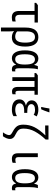

<svg xmlns="http://www.w3.org/2000/svg" viewBox="1470 -2290 1060 4040"><g transform="rotate(90 2000.0 -270.0)"><path d="M211 -142V-467H41V-501L89 -537H454V-467H291V-158Q291 -108 310 -84.5Q329 -61 369 -61Q402 -61 432 -71V-4Q421 3 395.5 7Q370 11 346 11Q277 11 244 -27.5Q211 -66 211 -142Z M560 -276Q560 -547 763 -547Q859 -547 909.5 -477.5Q960 -408 960 -270Q960 -136 912.5 -63Q865 10 769 10Q688 10 640 -33H635Q641 22 641 98V240H560ZM877 -270Q877 -376 849 -426Q821 -476 760 -476Q698 -476 669 -429.5Q640 -383 640 -286V-102Q682 -60 751 -60Q816 -60 846.5 -111.5Q877 -163 877 -270Z M1040 -266Q1040 -404 1085 -475.5Q1130 -547 1212 -547Q1302 -547 1342 -460H1347Q1356 -507 1373 -537H1438Q1417 -468 1417 -349V-129Q1417 -92 1426 -75.5Q1435 -59 1455 -59Q1468 -59 1483 -64V1Q1477 5 1464 7.5Q1451 10 1436 10Q1397 10 1374 -10.5Q1351 -31 1343 -75H1337Q1317 -34 1283 -12Q1249 10 1205 10Q1126 10 1083 -61Q1040 -132 1040 -266ZM1338 -256V-267Q1338 -373 1312 -424Q1286 -475 1230 -475Q1173 -475 1147.5 -423Q1122 -371 1122 -261Q1122 -158 1146 -109Q1170 -60 1227 -60Q1284 -60 1311 -108.5Q1338 -157 1338 -256Z M1809 -119V-466H1685V0H1604V-466H1517V-500L1566 -536H1973V-466H1891V-132Q1891 -96 1900 -80.5Q1909 -65 1929 -65Q1949 -65 1964 -72V-5Q1945 7 1904 7Q1809 7 1809 -119Z M2071 -146Q2071 -202 2104.5 -236.5Q2138 -271 2198 -283V-287Q2147 -300 2119.5 -331.5Q2092 -363 2092 -407Q2092 -471 2145.5 -509Q2199 -547 2288 -547Q2328 -547 2361.5 -538.5Q2395 -530 2429 -512L2397 -449Q2369 -465 2344.5 -471Q2320 -477 2292 -477Q2234 -477 2202.5 -456.5Q2171 -436 2171 -399Q2171 -359 2209 -336.5Q2247 -314 2319 -314H2355V-249H2312Q2233 -249 2193.5 -224Q2154 -199 2154 -155Q2154 -109 2192.5 -85Q2231 -61 2293 -61Q2364 -61 2424 -97V-23Q2395 -6 2362.5 2Q2330 10 2287 10Q2180 10 2125.5 -32.5Q2071 -75 2071 -146ZM2231 -614Q2237 -635 2247.5 -690.5Q2258 -746 2263 -780H2343V-772Q2306 -661 2279 -606H2231Z M2823 69Q2823 44 2804.5 27.5Q2786 11 2741 -13Q2666 -54 2634.5 -101Q2603 -148 2603 -230Q2603 -357 2656 -463.5Q2709 -570 2829 -696Q2783 -690 2713 -690H2620V-760H2916V-701Q2807 -585 2746.5 -473Q2686 -361 2686 -238Q2686 -196 2695 -168.5Q2704 -141 2728 -119Q2752 -97 2797 -74Q2831 -57 2851 -44Q2871 -31 2887.5 -7Q2904 17 2904 52Q2904 87 2888 125Q2872 163 2847 198H2765Q2791 163 2807 127.5Q2823 92 2823 69Z M3205 -121V-536H3286V-129Q3286 -93 3299.5 -78Q3313 -63 3344 -63Q3361 -63 3379.5 -66.5Q3398 -70 3406 -75V-6Q3374 10 3324 10Q3262 10 3233.5 -21.5Q3205 -53 3205 -121Z M3540 -266Q3540 -404 3585 -475.5Q3630 -547 3712 -547Q3802 -547 3842 -460H3847Q3856 -507 3873 -537H3938Q3917 -468 3917 -349V-129Q3917 -92 3926 -75.5Q3935 -59 3955 -59Q3968 -59 3983 -64V1Q3977 5 3964 7.5Q3951 10 3936 10Q3897 10 3874 -10.5Q3851 -31 3843 -75H3837Q3817 -34 3783 -12Q3749 10 3705 10Q3626 10 3583 -61Q3540 -132 3540 -266ZM3838 -256V-267Q3838 -373 3812 -424Q3786 -475 3730 -475Q3673 -475 3647.5 -423Q3622 -371 3622 -261Q3622 -158 3646 -109Q3670 -60 3727 -60Q3784 -60 3811 -108.5Q3838 -157 3838 -256Z"/></g></svg>

Font: Noto Sans Mono UI Cond
Style: Regular
Weight: 400
Width: 3
Monospace: yes
Designer: Monotype Design team
Foundry: Monotype Imaging Inc.
Version: Version 1.000